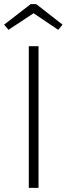

<svg xmlns="http://www.w3.org/2000/svg" viewBox="-24 -907 322 927"><path d="M17 -763 138 -843 257 -763 278 -788 151 -887H124L-4 -788ZM162 -684H115V0H162Z"/></svg>

Font: Fira Sans ExtraLight
Style: Regular
Weight: 200
Designer: bBox Type GmbH & Carrois Corporate GbR & Edenspiekermann AG
Foundry: bBox Type GmbH & Carrois Corporate GbR & Edenspiekermann AG
Version: Version 4.300;PS 004.300;hotconv 1.0.88;makeotf.lib2.5.64775